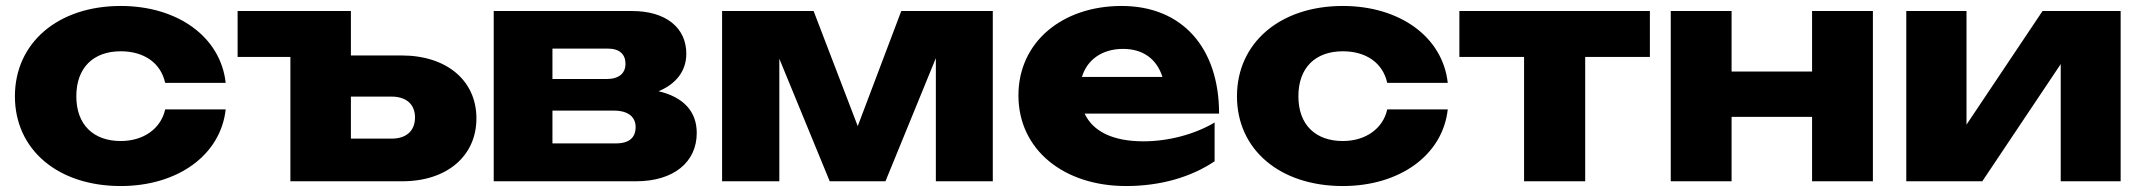

<svg xmlns="http://www.w3.org/2000/svg" viewBox="-20 -608 7190 644"><path d="M534 -241C520 -177 462 -135 385 -135C294 -135 236 -189 236 -285C236 -382 294 -436 385 -436C462 -436 519 -398 534 -330H737C720 -485 575 -588 385 -588C174 -588 30 -464 30 -285C30 -106 174 16 385 16C575 16 720 -87 737 -241Z M1157 -422V-571H777V-417H954V0H1330C1478 0 1578 -84 1578 -211C1578 -338 1478 -422 1327 -422ZM1157 -284H1293C1343 -284 1372 -258 1372 -214C1372 -169 1343 -143 1293 -143H1157Z M2114 0C2238 0 2317 -63 2317 -162C2317 -234 2273 -282 2189 -302C2249 -327 2282 -371 2282 -428C2282 -516 2212 -571 2101 -571H1636V0ZM1833 -237H2039C2089 -237 2112 -214 2112 -182C2112 -147 2091 -127 2046 -127H1833ZM1833 -445H2019C2059 -445 2078 -425 2078 -394C2078 -363 2057 -343 2015 -343H1833Z M2594 0V-411L2763 0H2950L3119 -413V0H3310V-571H3003L2857 -185L2709 -571H2402V0Z M3757 16C3873 16 3975 -14 4054 -67V-197C3986 -157 3899 -134 3815 -134C3713 -134 3646 -167 3618 -227H4069C4069 -447 3946 -588 3742 -588C3543 -588 3396 -467 3396 -288C3396 -105 3549 16 3757 16ZM3747 -444C3814 -444 3860 -410 3879 -350H3609C3626 -407 3676 -444 3747 -444Z M4633 -241C4619 -177 4561 -135 4484 -135C4393 -135 4335 -189 4335 -285C4335 -382 4393 -436 4484 -436C4561 -436 4618 -398 4633 -330H4836C4819 -485 4674 -588 4484 -588C4273 -588 4129 -464 4129 -285C4129 -106 4273 16 4484 16C4674 16 4819 -87 4836 -241Z M5092 0H5297V-417H5514V-571H4875V-417H5092Z M5584 0H5788V-216H6058V0H6262V-571H6058V-368H5788V-571H5584Z M6629 0 6892 -393V0H7093V-571H6831L6576 -190V-571H6374V0Z"/></svg>

Font: Bounded
Style: Bold
Weight: 700
Designer: Vlad Churkin
Version: Version 3.0